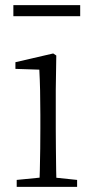

<svg xmlns="http://www.w3.org/2000/svg" viewBox="-20 -727 365 747"><path d="M45 0V-27L156 -38H175L280 -27V0ZM133 0Q134 -24 135 -64.5Q136 -105 136.5 -149Q137 -193 137 -226V-281Q137 -332 136 -375Q135 -418 133 -456L40 -459V-485L187 -519L199 -511L197 -377V-226Q197 -193 197.5 -149Q198 -105 198.5 -64.5Q199 -24 200 0ZM32 -664V-707H292V-664Z"/></svg>

Font: Noto Serif KR
Style: Regular
Weight: 200
Designer: Ryoko NISHIZUKA 西塚涼子 (kana & ideographs); Frank Grießhammer (Latin, Greek & Cyrillic); Wenlong ZHANG 张文龙 (bopomofo); San
Foundry: Adobe
Version: Version 2.001;hotconv 1.1.0;makeotfexe 2.6.0